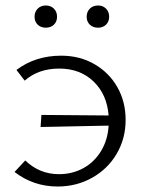

<svg xmlns="http://www.w3.org/2000/svg" viewBox="-20 -674 529 700"><path d="M106 -613Q106 -631 117.5 -642.5Q129 -654 147 -654Q165 -654 176.5 -642.5Q188 -631 188 -613Q188 -595 176.5 -584Q165 -573 147 -573Q129 -573 117.5 -584Q106 -595 106 -613ZM296 -613Q296 -631 307.5 -642.5Q319 -654 338 -654Q355 -654 366.5 -642.5Q378 -631 378 -613Q378 -595 366.5 -584Q355 -573 338 -573Q319 -573 307.5 -584Q296 -595 296 -613ZM438 -237Q438 -169 405.5 -113.5Q373 -58 316 -26Q259 6 190 6Q102 6 33 -47L72 -89Q124 -39 195 -39Q244 -39 284 -61Q324 -83 348.5 -123.5Q373 -164 376 -216L128 -211L131 -255L376 -253Q370 -330 321 -377Q272 -424 196 -424Q120 -424 70 -380L40 -419Q109 -471 203 -471Q271 -471 324.5 -440Q378 -409 408 -356Q438 -303 438 -237Z"/></svg>

Font: Ysabeau SC Semilight
Style: Regular
Weight: 300
Designer: Christian Thalmann (Catharsis Fonts)
Version: Version 0.003